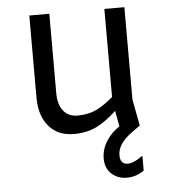

<svg xmlns="http://www.w3.org/2000/svg" viewBox="-53 -570 746 841"><g transform="rotate(-5 320.0 -149.5)"><path d="M543 135H547V198Q513 223 471 223Q432 223 404.5 198.5Q377 174 377 130Q377 91 399.5 55Q422 19 458 -4L445 -73Q399 -30 356.5 -9Q314 12 257 12Q186 12 146.5 -35Q107 -82 107 -160V-522H195V-172Q195 -124 217 -95.5Q239 -67 280 -67Q327 -67 362.5 -84Q398 -101 437 -135V-522H525V-116L547 0Q542 4 510 27Q478 50 462.5 73.5Q447 97 447 122Q447 162 480 162Q494 162 511 154.5Q528 147 543 135Z"/></g></svg>

Font: AmikoRegular
Style: Regular
Weight: 400
Designer: Pablo Impallari, Rodrigo Fuenzalida, Andres Torresi
Foundry: Impallari Type
Version: Version 1.000; ttfautohint (v1.3)